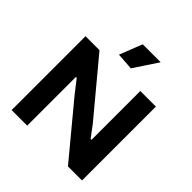

<svg xmlns="http://www.w3.org/2000/svg" viewBox="-251 -1173 1360 1360"><g transform="rotate(45 429.0 -493.0)"><path d="M337 -815 404 -986H584L465 -806ZM77 -740H217L552 -338L617 -251H626V-740H782V0H641L315 -393L241 -488H233V0H77Z"/></g></svg>

Font: Encode Sans Wide
Style: Bold
Weight: 700
Designer: Pablo Impallari, Andres Torresi
Foundry: Pablo Impallari, Andres Torresi
Version: Version 1.000; ttfautohint (v1.00) -l 8 -r 50 -G 200 -x 14 -